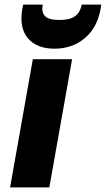

<svg xmlns="http://www.w3.org/2000/svg" viewBox="-20 -816 461 836"><path d="M23.9 0 123 -558.1H293.9L194.8 0ZM418 -776.9Q403.3 -694.8 348.6 -649.4Q293.9 -604 216.8 -604Q140.1 -604 101.6 -649.4Q63 -694.8 77.1 -776.9L81.1 -795.9H166Q159.7 -762.7 176 -745.8Q192.4 -729 238.8 -729Q285.2 -729 307.4 -745.8Q329.6 -762.7 335.9 -795.9H420.9Z"/></svg>

Font: SVN-Poppins
Style: Bold Italic
Weight: 700
Italic angle: -10°
Designer: Ninad Kale (Devanagari), Jonny Pinhorn (Latin)
Foundry: Indian Type Foundry
Version: Version 3.002 2017